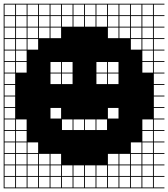

<svg xmlns="http://www.w3.org/2000/svg" viewBox="-20 -900 915 1045"><path d="M0 125V-879.8H875V-875H817.3V-817.3H875V-812.5H817.3V-754.8H875V-750H817.3V-692.3H875V-687.5H817.3V-629.8H875V-625H817.3V-567.3H875V-562.5H817.3V-504.8H875V-500H817.3V-442.3H875V-437.5H817.3V-379.8H875V-375H817.3V-317.3H875V-312.5H817.3V-254.8H875V-250H817.3V-192.3H875V-187.5H817.3V-129.8H875V-125H817.3V-67.3H875V-62.5H817.3V-4.8H875V0H817.3V57.7H875V62.5H817.3V120.2H875V125ZM754.8 -817.3H812.5V-875H754.8ZM254.8 -817.3H312.5V-875H254.8ZM317.3 -817.3H375V-875H317.3ZM192.3 -817.3H250V-875H192.3ZM379.8 -817.3H437.5V-875H379.8ZM129.8 -817.3H187.5V-875H129.8ZM692.3 -817.3H750V-875H692.3ZM442.3 -817.3H500V-875H442.3ZM504.8 -817.3H562.5V-875H504.8ZM67.3 -817.3H125V-875H67.3ZM629.8 -817.3H687.5V-875H629.8ZM567.3 -817.3H625V-875H567.3ZM4.8 -817.3H62.5V-875H4.8ZM254.8 -754.8H312.5V-812.5H254.8ZM692.3 -754.8H750V-812.5H692.3ZM4.8 -754.8H62.5V-812.5H4.8ZM754.8 -754.8H812.5V-812.5H754.8ZM629.8 -754.8H687.5V-812.5H629.8ZM317.3 -754.8H375V-812.5H317.3ZM192.3 -754.8H250V-812.5H192.3ZM567.3 -754.8H625V-812.5H567.3ZM379.8 -754.8H437.5V-812.5H379.8ZM442.3 -754.8H500V-812.5H442.3ZM129.8 -754.8H187.5V-812.5H129.8ZM504.8 -754.8H562.5V-812.5H504.8ZM67.3 -754.8H125V-812.5H67.3ZM67.3 -692.3H125V-750H67.3ZM692.3 -692.3H750V-750H692.3ZM4.8 -692.3H62.5V-750H4.8ZM129.8 -692.3H187.5V-750H129.8ZM567.3 -692.3H625V-750H567.3ZM192.3 -692.3H250V-750H192.3ZM754.8 -692.3H812.5V-750H754.8ZM629.8 -692.3H687.5V-750H629.8ZM254.8 -692.3H312.5V-750H254.8ZM67.3 -629.8H125V-687.5H67.3ZM692.3 -629.8H750V-687.5H692.3ZM4.8 -629.8H62.5V-687.5H4.8ZM129.8 -629.8H187.5V-687.5H129.8ZM754.8 -629.8H812.5V-687.5H754.8ZM754.8 -567.3H812.5V-625H754.8ZM4.8 -567.3H62.5V-625H4.8ZM67.3 -567.3H125V-625H67.3ZM504.8 -504.8H562.5V-562.5H504.8ZM67.3 -504.8H125V-562.5H67.3ZM754.8 -504.8H812.5V-562.5H754.8ZM567.3 -504.8H625V-562.5H567.3ZM4.8 -504.8H62.5V-562.5H4.8ZM317.3 -504.8H375V-562.5H317.3ZM254.8 -504.8H312.5V-562.5H254.8ZM254.8 -442.3H312.5V-500H254.8ZM317.3 -442.3H375V-500H317.3ZM4.8 -442.3H62.5V-500H4.8ZM504.8 -442.3H562.5V-500H504.8ZM567.3 -442.3H625V-500H567.3ZM4.8 -379.8H62.5V-437.5H4.8ZM4.8 -317.3H62.5V-375H4.8ZM254.8 -254.8H312.5V-312.5H254.8ZM4.8 -254.8H62.5V-312.5H4.8ZM567.3 -254.8H625V-312.5H567.3ZM67.3 -192.3H125V-250H67.3ZM317.3 -192.3H375V-250H317.3ZM754.8 -192.3H812.5V-250H754.8ZM379.8 -192.3H437.5V-250H379.8ZM4.8 -192.3H62.5V-250H4.8ZM442.3 -192.3H500V-250H442.3ZM504.8 -192.3H562.5V-250H504.8ZM4.8 -129.8H62.5V-187.5H4.8ZM754.8 -129.8H812.5V-187.5H754.8ZM67.3 -129.8H125V-187.5H67.3ZM4.8 -67.3H62.5V-125H4.8ZM754.8 -67.3H812.5V-125H754.8ZM692.3 -67.3H750V-125H692.3ZM129.8 -67.3H187.5V-125H129.8ZM67.3 -67.3H125V-125H67.3ZM312.5 -62.5H254.8V-4.8H312.5ZM567.3 -4.8H625V-62.5H567.3ZM4.8 -4.8H62.5V-62.5H4.8ZM129.8 -4.8H187.5V-62.5H129.8ZM67.3 -4.8H125V-62.5H67.3ZM629.8 -4.8H687.5V-62.5H629.8ZM754.8 -4.8H812.5V-62.5H754.8ZM692.3 -4.8H750V-62.5H692.3ZM192.3 -4.8H250V-62.5H192.3ZM567.3 57.7H625V0H567.3ZM4.8 57.7H62.5V0H4.8ZM129.8 57.7H187.5V0H129.8ZM504.8 57.7H562.5V0H504.8ZM317.3 57.7H375V0H317.3ZM629.8 57.7H687.5V0H629.8ZM67.3 57.7H125V0H67.3ZM254.8 57.7H312.5V0H254.8ZM379.8 57.7H437.5V0H379.8ZM692.3 57.7H750V0H692.3ZM754.8 57.7H812.5V0H754.8ZM442.3 57.7H500V0H442.3ZM192.3 57.7H250V0H192.3ZM442.3 120.2H500V62.5H442.3ZM754.8 120.2H812.5V62.5H754.8ZM192.3 120.2H250V62.5H192.3ZM692.3 120.2H750V62.5H692.3ZM504.8 120.2H562.5V62.5H504.8ZM379.8 120.2H437.5V62.5H379.8ZM254.8 120.2H312.5V62.5H254.8ZM67.3 120.2H125V62.5H67.3ZM629.8 120.2H687.5V62.5H629.8ZM567.3 120.2H625V62.5H567.3ZM129.8 120.2H187.5V62.5H129.8ZM4.8 120.2H62.5V62.5H4.8ZM317.3 120.2H375V62.5H317.3Z"/></svg>

Font: Yarndings 12 Charted
Style: Regular
Weight: 400
Designer: Sarah Cadigan-Fried
Version: Version 1.000; ttfautohint (v1.8.4.7-5d5b)